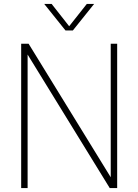

<svg xmlns="http://www.w3.org/2000/svg" viewBox="-20 -964 709 984"><path d="M88.5 0V-740H126.5L547.5 -55.5V-740H580.5V0H542.5L121.5 -684.5V0ZM315.5 -808 206.5 -944H244.5L334.5 -829.5L425 -944H462.5L353.5 -808Z"/></svg>

Font: Encode Sans SemiCondensed SemiCondensed Thin
Style: Regular
Weight: 100
Width: 4
Designer: Multiple Designers
Foundry: Impallari Type
Version: Version 3.000; ttfautohint (v1.8.3) -l 8 -r 50 -G 200 -x 14 